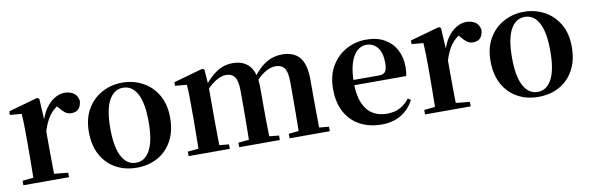

<svg xmlns="http://www.w3.org/2000/svg" viewBox="-44 -900 3873 1263"><g transform="rotate(-10 1893.0 -268.0)"><path d="M35 0V-30L143 -41H230L340 -30V0ZM106 0Q108 -25 108.5 -67Q109 -109 109.5 -154.5Q110 -200 110 -235V-310Q110 -361 109 -394Q108 -427 106 -464L28 -471V-495L224 -550L237 -542L245 -399V-398V-235Q245 -200 245.5 -154.5Q246 -109 246.5 -67Q247 -25 248 0ZM244 -320 211 -381H238Q253 -436 279.5 -474Q306 -512 339.5 -532Q373 -552 406 -552Q439 -552 464.5 -537Q490 -522 497 -485Q496 -453 480 -432.5Q464 -412 430 -412Q405 -412 387 -426Q369 -440 350 -464L327 -491L363 -485Q321 -463 292.5 -424.5Q264 -386 244 -320Z M791 16Q712 16 650.5 -18.5Q589 -53 554.5 -117Q520 -181 520 -270Q520 -359 557 -422Q594 -485 656 -518.5Q718 -552 791 -552Q865 -552 927 -519Q989 -486 1026 -423Q1063 -360 1063 -270Q1063 -181 1028 -116.5Q993 -52 931.5 -18Q870 16 791 16ZM791 -17Q852 -17 885.5 -80Q919 -143 919 -268Q919 -394 885.5 -456Q852 -518 791 -518Q731 -518 697 -456Q663 -394 663 -268Q663 -143 697 -80Q731 -17 791 -17Z M1139 0V-30L1245 -40H1308L1414 -30V0ZM1209 0Q1211 -25 1211.5 -67Q1212 -109 1212.5 -154.5Q1213 -200 1213 -235V-311Q1213 -361 1212.5 -394Q1212 -427 1209 -464L1131 -471V-495L1327 -550L1340 -542L1348 -431V-428V-235Q1348 -200 1348.5 -154.5Q1349 -109 1349.5 -67Q1350 -25 1351 0ZM1477 0V-30L1580 -40H1644L1748 -30V0ZM1546 0Q1548 -25 1548.5 -66.5Q1549 -108 1549.5 -153.5Q1550 -199 1550 -235V-362Q1550 -429 1531 -456Q1512 -483 1474 -483Q1437 -483 1396.5 -455.5Q1356 -428 1316 -379L1311 -426H1327Q1371 -486 1420.5 -519Q1470 -552 1530 -552Q1603 -552 1642 -506Q1681 -460 1681 -361V-235Q1681 -199 1681.5 -153.5Q1682 -108 1683 -66.5Q1684 -25 1685 0ZM1813 0V-30L1911 -40H1977L2082 -30V0ZM1879 0Q1880 -25 1880.5 -66.5Q1881 -108 1881.5 -153.5Q1882 -199 1882 -235V-362Q1882 -432 1862.5 -457.5Q1843 -483 1805 -483Q1768 -483 1729.5 -458.5Q1691 -434 1648 -383L1641 -434H1661Q1706 -496 1754.5 -524Q1803 -552 1859 -552Q1938 -552 1976.5 -505Q2015 -458 2015 -357V-235Q2015 -199 2015.5 -153.5Q2016 -108 2016.5 -66.5Q2017 -25 2018 0Z M2427 16Q2347 16 2284.5 -16.5Q2222 -49 2186.5 -113Q2151 -177 2151 -269Q2151 -359 2189 -422.5Q2227 -486 2288.5 -519Q2350 -552 2420 -552Q2494 -552 2544.5 -522.5Q2595 -493 2620.5 -443Q2646 -393 2646 -331Q2646 -296 2640 -270H2209V-305H2464Q2496 -305 2507.5 -322.5Q2519 -340 2519 -380Q2519 -446 2491 -482Q2463 -518 2415 -518Q2382 -518 2354 -493Q2326 -468 2309.5 -416Q2293 -364 2293 -283Q2293 -201 2316 -148.5Q2339 -96 2379.5 -72Q2420 -48 2472 -48Q2525 -48 2561.5 -68Q2598 -88 2625 -123L2643 -110Q2612 -50 2557 -17Q2502 16 2427 16Z M2718 0V-30L2826 -41H2913L3023 -30V0ZM2789 0Q2791 -25 2791.5 -67Q2792 -109 2792.5 -154.5Q2793 -200 2793 -235V-310Q2793 -361 2792 -394Q2791 -427 2789 -464L2711 -471V-495L2907 -550L2920 -542L2928 -399V-398V-235Q2928 -200 2928.5 -154.5Q2929 -109 2929.5 -67Q2930 -25 2931 0ZM2927 -320 2894 -381H2921Q2936 -436 2962.5 -474Q2989 -512 3022.5 -532Q3056 -552 3089 -552Q3122 -552 3147.5 -537Q3173 -522 3180 -485Q3179 -453 3163 -432.5Q3147 -412 3113 -412Q3088 -412 3070 -426Q3052 -440 3033 -464L3010 -491L3046 -485Q3004 -463 2975.5 -424.5Q2947 -386 2927 -320Z M3474 16Q3395 16 3333.5 -18.5Q3272 -53 3237.5 -117Q3203 -181 3203 -270Q3203 -359 3240 -422Q3277 -485 3339 -518.5Q3401 -552 3474 -552Q3548 -552 3610 -519Q3672 -486 3709 -423Q3746 -360 3746 -270Q3746 -181 3711 -116.5Q3676 -52 3614.5 -18Q3553 16 3474 16ZM3474 -17Q3535 -17 3568.5 -80Q3602 -143 3602 -268Q3602 -394 3568.5 -456Q3535 -518 3474 -518Q3414 -518 3380 -456Q3346 -394 3346 -268Q3346 -143 3380 -80Q3414 -17 3474 -17Z"/></g></svg>

Font: Noto Serif TC
Style: Bold
Weight: 700
Designer: Ryoko NISHIZUKA 西塚涼子 (kana & ideographs); Frank Grießhammer (Latin, Greek & Cyrillic); Wenlong ZHANG 张文龙 (bopomofo); San
Foundry: Adobe
Version: Version 2.002-H1;hotconv 1.1.0;makeotfexe 2.6.0